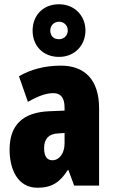

<svg xmlns="http://www.w3.org/2000/svg" viewBox="-20 -871 534 901"><path d="M257 -604C331 -604 381 -659 381 -728C381 -797 330 -851 257 -851C182 -851 133 -799 133 -727C133 -656 182 -604 257 -604ZM257 -687C230 -687 216 -704 216 -728C216 -752 234 -769 257 -769C280 -769 298 -752 298 -728C298 -704 280 -687 257 -687ZM266 -563C190 -563 123 -545 69 -513L111 -393C160 -421 198 -434 230 -434C266 -434 283 -411 283 -366V-352L211 -349C90 -344 25 -287 25 -169C25 -79 61 10 156 10C225 10 262 -17 298 -73H301L328 0H445V-363C445 -498 376 -563 266 -563ZM253 -245 283 -247V-198C283 -151 258 -119 226 -119C200 -119 187 -138 187 -176C187 -220 209 -243 253 -245Z"/></svg>

Font: Noto Sans Myanmar ExtraCondensed Black
Style: Regular
Weight: 900
Width: 2
Designer: Monotype Design Team
Foundry: Monotype Imaging Inc.
Version: Version 2.107